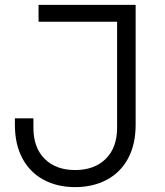

<svg xmlns="http://www.w3.org/2000/svg" viewBox="-20 -750 678 787"><path d="M41 -239V-265H117V-226Q117 -145 163 -99Q209 -53 288 -53Q367 -53 413.5 -99Q460 -145 460 -226V-661H138V-730H536V-239Q536 -158 505 -100.5Q474 -43 417.5 -13Q361 17 288 17Q215 17 159 -13Q103 -43 72 -100.5Q41 -158 41 -239Z"/></svg>

Font: Sora-SIA Light
Style: Regular
Weight: 300
Designer: Jonathan Barnbrook, Julián Moncada
Foundry: Barnbrook Fonts
Version: Version 2.000